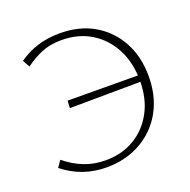

<svg xmlns="http://www.w3.org/2000/svg" viewBox="-121 -783 899 908"><g transform="rotate(-20 329.0 -329.0)"><path d="M267 7Q204 7 150 -12Q96 -31 48 -69L71 -102Q116 -65 165.5 -45.5Q215 -26 274 -26Q355 -26 418 -63.5Q481 -101 517 -168Q553 -235 553 -325Q553 -415 517.5 -484Q482 -553 418 -592.5Q354 -632 269 -632Q211 -632 167 -613.5Q123 -595 85 -566L65 -602Q109 -633 160 -649Q211 -665 273 -665Q372 -665 445 -622Q518 -579 558.5 -504Q599 -429 599 -331Q599 -253 574 -191Q549 -129 503.5 -84.5Q458 -40 397.5 -16.5Q337 7 267 7ZM197 -316 199 -353 571 -351 569 -319Z"/></g></svg>

Font: Ysabeau Office ExtraLight
Style: Regular
Weight: 250
Designer: Christian Thalmann (Catharsis Fonts)
Version: Version 2.001;gftools[0.9.30]; featfreeze: tnum,lnum,ss02